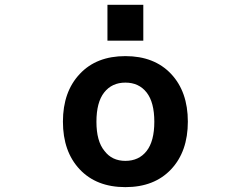

<svg xmlns="http://www.w3.org/2000/svg" viewBox="-20 -768 1040 800"><path d="M415 -139.6Q446.3 -97.7 502.4 -97.7Q558.6 -97.7 590.8 -138.7Q623 -179.7 623 -260.7Q623 -341.8 590.8 -382.8Q558.6 -423.8 502.4 -423.8Q446.3 -423.8 414.1 -382.8Q381.8 -341.8 381.8 -260.7Q381.8 -179.7 415 -139.6ZM312.5 -460Q381.8 -534.2 502.4 -534.2Q623 -534.2 692.9 -460Q762.7 -385.7 762.7 -261.2Q762.7 -136.7 692.9 -62.5Q623 11.7 502.4 11.7Q381.8 11.7 312 -62.5Q242.2 -136.7 242.2 -261.2Q242.2 -385.7 312.5 -460ZM427.7 -598.6V-748H577.1V-598.6Z"/></svg>

Font: GenEi Gothic M Regular
Style: Bold
Weight: 700
Designer: o_tamon (Modified); [Source Han Sans]
Ryoko NISHIZUKA  (kana & ideographs); Paul D. Hunt (Latin, Greek & Cyrillic); Wenl
Version: Version 1.1a;Original Version 1.004